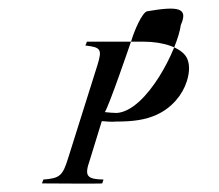

<svg xmlns="http://www.w3.org/2000/svg" viewBox="-20 -565 510 447"><path d="M78 -138C78 -138 217 -137 218 -138L221 -147C182 -148 176 -155 189 -192L217 -283C230 -282 238 -281 251 -282C290 -282 319 -286 345 -298C380 -314 405 -344 415 -376C422 -398 422 -418 414 -432C401 -454 361 -468 314 -468H182C183 -468 178 -458 179 -459C215 -455 218 -450 207 -414L139 -198C126 -156 120 -150 81 -147C81 -147 77 -137 78 -138ZM224 -304C233 -316 283 -462 287 -474C291 -488 311 -539 324 -539C395 -551 419 -547 401 -507C394 -452 322 -307 252 -302C242 -302 235 -303 224 -304Z"/></svg>

Font: Zinc
Style: Obl
Weight: 400
Version: Version 1